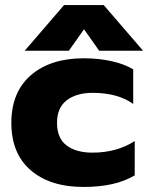

<svg xmlns="http://www.w3.org/2000/svg" viewBox="-20 -726 587 761"><path d="M234 -706H391L547 -525H373L313 -610L253 -525H78ZM25 -239Q25 -361 102.5 -428Q180 -495 312 -495Q371 -495 422.5 -483.5Q474 -472 508 -451V-314Q447 -358 347 -358Q283 -358 244.5 -328.5Q206 -299 206 -239Q206 -178 244 -149.5Q282 -121 346 -121Q443 -121 514 -167V-31Q438 15 311 15Q179 15 102 -51Q25 -117 25 -239Z"/></svg>

Font: Prompt
Style: Bold
Weight: 700
Designer: Katatrad Team
Foundry: CadsonDemak
Version: Version 1.000